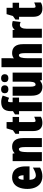

<svg xmlns="http://www.w3.org/2000/svg" viewBox="1362 -2161 808 3572"><g transform="rotate(-90 1766.0 -375.0)"><path d="M269 9.3Q221.2 9.3 181.9 -5.9Q142.6 -21 116 -47.1Q89.4 -73.2 71.3 -108.9Q37.1 -176.3 37.1 -268.1Q37.1 -362.8 66.9 -431.2Q83 -468.3 107.4 -495.1Q131.8 -522 168.7 -537.8Q205.6 -553.7 248.3 -553.7Q291 -553.7 322.5 -543.7Q354 -533.7 375 -518.1Q396 -502.4 411.6 -480Q427.2 -457.5 435.5 -435.8Q443.8 -414.1 449.2 -388.2Q456.5 -350.1 456.5 -306.6V-229.5H205.6Q211.4 -112.3 288.6 -112.3Q341.8 -112.3 434.1 -167.5V-34.2Q361.3 9.3 269 9.3ZM251 -437Q212.9 -437 207.5 -341.3H292Q288.1 -437 251 -437Z M701.2 -505.4Q745.1 -553.7 823 -553.7Q900.9 -553.7 941.9 -502.7Q982.9 -451.7 982.9 -352.1V0H815.4V-322.3Q815.4 -427.2 778.3 -427.2Q763.7 -427.2 753.2 -418.9Q742.7 -410.6 737.5 -399.2Q732.4 -387.7 729 -368.4Q725.6 -349.1 724.9 -334.2Q724.1 -319.3 723.1 -296.4Q722.2 -273.4 721.2 -261.7V0H554.7V-543.9H692.9Z M1281.2 -543.9H1376V-424.3H1281.2V-159.2Q1281.2 -117.2 1302.7 -117.2Q1324.2 -117.2 1380.4 -142.1V-19.5Q1338.4 9.3 1264.2 9.3Q1113.8 9.3 1113.8 -163.6V-424.3H1063V-492.7L1128.9 -538.6Q1134.3 -558.1 1146.7 -599.6Q1159.2 -641.1 1163.6 -656.7H1281.2Z M1483.9 -574.2Q1483.9 -668 1525.4 -712.4Q1566.9 -756.8 1657.2 -756.8Q1715.8 -756.8 1773.9 -728.5L1732.4 -609.4Q1689 -630.9 1670.9 -630.9Q1650.4 -630.9 1650.4 -572.3V-543.9H1736.8V-424.3H1650.4V0H1483.9V-424.3H1423.3V-500L1483.9 -537.6Z M1816.9 -690.4Q1816.9 -722.7 1836.4 -740.7Q1856 -758.8 1890.6 -758.8Q1925.3 -758.8 1945.3 -740Q1965.3 -721.2 1965.3 -690.2Q1965.3 -659.2 1945.3 -640.9Q1925.3 -622.6 1890.6 -622.6Q1856 -622.6 1836.4 -640.4Q1816.9 -658.2 1816.9 -690.4ZM2023.4 -690.4Q2023.4 -722.7 2043 -740.7Q2062.5 -758.8 2097.2 -758.8Q2131.8 -758.8 2151.9 -740Q2171.9 -721.2 2171.9 -690.2Q2171.9 -659.2 2151.9 -640.9Q2131.8 -622.6 2097.2 -622.6Q2062.5 -622.6 2043 -640.4Q2023.4 -658.2 2023.4 -690.4ZM2200.7 0H2061.5L2052.7 -38.1Q2008.3 9.3 1934.6 9.3Q1771.5 9.3 1771.5 -192.4V-543.9H1939V-222.2Q1939 -117.2 1976.1 -117.2Q2017.1 -117.2 2026.4 -169.9Q2031.2 -197.3 2032 -215.1Q2032.7 -232.9 2032.7 -255.4V-543.9H2200.7Z M2468.8 -751.5V-578.6Q2468.8 -563 2466.3 -520.5Q2504.9 -553.7 2564.5 -553.7Q2646.5 -553.7 2688.5 -502.4Q2730.5 -451.2 2730.5 -352.1V0H2563V-322.3Q2563 -427.2 2525.9 -427.2Q2495.1 -427.2 2481.9 -386Q2468.8 -344.7 2468.8 -261.7V0H2302.2V-751.5Z M3094.2 -553.7Q3124.5 -553.7 3161.1 -541.5L3143.6 -396Q3104.5 -409.7 3090.8 -409.7Q3054.7 -409.7 3035.9 -376.5Q3017.1 -343.3 3017.1 -279.3V0H2850.6V-543.9H2992.7L2999.5 -504.4Q3034.7 -553.7 3094.2 -553.7Z M3406.7 -543.9H3501.5V-424.3H3406.7V-159.2Q3406.7 -117.2 3428.2 -117.2Q3449.7 -117.2 3505.9 -142.1V-19.5Q3463.9 9.3 3389.6 9.3Q3239.3 9.3 3239.3 -163.6V-424.3H3188.5V-492.7L3254.4 -538.6Q3259.8 -558.1 3272.2 -599.6Q3284.7 -641.1 3289.1 -656.7H3406.7Z"/></g></svg>

Font: Open Sans Hebrew Condensed Extra Bold
Style: Regular
Weight: 800
Width: 3
Foundry: Ascender Corporation, Yanek Iontef
Version: Version 2.001;PS 002.001;hotconv 1.0.70;makeotf.lib2.5.58329